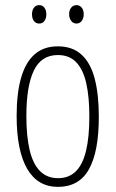

<svg xmlns="http://www.w3.org/2000/svg" viewBox="-20 -720 452 750"><path d="M366 -265Q366 -196 356.5 -145Q347 -94 327.5 -59Q308 -24 277.5 -7Q247 10 207 10Q167 10 137 -7.5Q107 -25 86.5 -60Q66 -95 55.5 -146.5Q45 -198 45 -267Q45 -356 62.5 -416.5Q80 -477 115.5 -508Q151 -539 206 -539Q263 -539 298.5 -506.5Q334 -474 350 -412.5Q366 -351 366 -265ZM83 -267Q83 -187 96 -133Q109 -79 136.5 -51.5Q164 -24 207 -24Q249 -24 276 -50.5Q303 -77 316 -130.5Q329 -184 329 -266Q329 -341 317 -394.5Q305 -448 278 -476.5Q251 -505 206 -505Q141 -505 112 -444Q83 -383 83 -267ZM105 -664Q105 -680 112.5 -690Q120 -700 133 -700Q146 -700 153.5 -690Q161 -680 161 -664Q161 -648 153.5 -638Q146 -628 133 -628Q120 -628 112.5 -638Q105 -648 105 -664ZM250 -665Q250 -680 258 -690Q266 -700 279 -700Q291 -700 299 -690.5Q307 -681 307 -665Q307 -648 299 -638Q291 -628 279 -628Q266 -628 258 -638.5Q250 -649 250 -665Z"/></svg>

Font: Noto Sans Khmer ExtraCondensed ExtraLight
Style: Regular
Weight: 250
Width: 2
Designer: Danh Hong and the Monotype Design Team
Foundry: Monotype Imaging Inc.
Version: Version 2.004